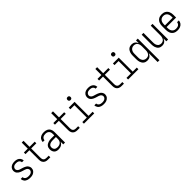

<svg xmlns="http://www.w3.org/2000/svg" viewBox="445 -2570 4610 4610"><g transform="rotate(-45 2750.0 -265.0)"><path d="M249 8Q227 8 205.5 5.5Q184 3 163 -4Q142 -11 123.5 -23Q105 -35 92 -52Q79 -69 71.5 -90Q64 -111 64 -133Q64 -133 64 -133.5Q64 -134 64 -135H125Q125 -135 125 -134.5Q125 -134 125 -134Q125 -113 137 -94.5Q149 -76 167 -65.5Q185 -55 206.5 -51Q228 -47 249 -47Q270 -47 291.5 -51Q313 -55 331.5 -66Q350 -77 361.5 -95.5Q373 -114 373 -136Q373 -157 360.5 -175.5Q348 -194 329.5 -205Q311 -216 290.5 -221.5Q270 -227 249.5 -233.5Q229 -240 208.5 -246.5Q188 -253 168.5 -262.5Q149 -272 131.5 -284.5Q114 -297 101 -314Q88 -331 81 -352Q74 -373 74 -394Q74 -415 80.5 -436Q87 -457 99.5 -474.5Q112 -492 129.5 -504.5Q147 -517 167 -524.5Q187 -532 208.5 -535Q230 -538 251 -538Q272 -538 293 -535.5Q314 -533 334 -526Q354 -519 371.5 -506.5Q389 -494 402 -477Q415 -460 421.5 -440Q428 -420 428 -399Q428 -398 428 -397.5Q428 -397 428 -397H367Q367 -397 367 -397Q367 -397 367 -398Q367 -418 356.5 -436Q346 -454 329 -464.5Q312 -475 291.5 -479Q271 -483 251 -483Q231 -483 210.5 -479Q190 -475 173 -463.5Q156 -452 145.5 -433.5Q135 -415 135 -394Q135 -377 143.5 -361Q152 -345 165.5 -334Q179 -323 196 -316.5Q213 -310 230 -305H231Q254 -298 277 -291Q300 -284 322 -275Q344 -266 364.5 -253.5Q385 -241 400.5 -223Q416 -205 425 -182.5Q434 -160 434 -136Q434 -114 427 -93Q420 -72 406.5 -54.5Q393 -37 374.5 -24.5Q356 -12 335.5 -4.5Q315 3 293 5.5Q271 8 249 8Z M853 0Q832 0 811 -3.5Q790 -7 771.5 -16Q753 -25 738 -40Q723 -55 714 -74Q705 -93 701.5 -113.5Q698 -134 698 -155V-475H566V-530H698V-735H759V-530H934V-475H759V-155Q759 -135 764 -116Q769 -97 782 -82.5Q795 -68 814 -61.5Q833 -55 853 -55H934V0Z M1208 8Q1177 8 1147.5 -1Q1118 -10 1097.5 -31.5Q1077 -53 1067.5 -83Q1058 -113 1058 -143Q1058 -168 1064.5 -192.5Q1071 -217 1086.5 -237Q1102 -257 1124 -270Q1146 -283 1169.5 -291Q1193 -299 1218 -302Q1243 -305 1268 -305H1373V-362Q1373 -378 1370 -394.5Q1367 -411 1359.5 -425.5Q1352 -440 1339.5 -451.5Q1327 -463 1312.5 -470Q1298 -477 1281.5 -480Q1265 -483 1248 -483Q1226 -483 1204.5 -478.5Q1183 -474 1164.5 -461.5Q1146 -449 1135.5 -429Q1125 -409 1125 -387H1064Q1064 -409 1071 -430.5Q1078 -452 1090.5 -470.5Q1103 -489 1121.5 -502.5Q1140 -516 1160.5 -524Q1181 -532 1203.5 -535Q1226 -538 1248 -538Q1273 -538 1297 -534Q1321 -530 1343 -520Q1365 -510 1383 -493.5Q1401 -477 1412.5 -455.5Q1424 -434 1429 -410Q1434 -386 1434 -362V0H1373V-91Q1363 -67 1346 -47.5Q1329 -28 1306.5 -15.5Q1284 -3 1258.5 2.5Q1233 8 1208 8ZM1230 -47Q1257 -47 1284.5 -54.5Q1312 -62 1333 -80.5Q1354 -99 1363.5 -125.5Q1373 -152 1373 -180V-249H1268Q1251 -249 1234.5 -247.5Q1218 -246 1201.5 -242Q1185 -238 1169.5 -230.5Q1154 -223 1142 -211Q1130 -199 1124.5 -182.5Q1119 -166 1119 -149Q1119 -127 1126.5 -106.5Q1134 -86 1150 -72Q1166 -58 1187 -52.5Q1208 -47 1230 -47Z M1853 0Q1832 0 1811 -3.5Q1790 -7 1771.5 -16Q1753 -25 1738 -40Q1723 -55 1714 -74Q1705 -93 1701.5 -113.5Q1698 -134 1698 -155V-475H1566V-530H1698V-735H1759V-530H1934V-475H1759V-155Q1759 -135 1764 -116Q1769 -97 1782 -82.5Q1795 -68 1814 -61.5Q1833 -55 1853 -55H1934V0Z M2075 0V-55H2227V-475H2089V-530H2287V-55H2425V0ZM2250 -628Q2239 -628 2229 -631Q2219 -634 2211.5 -641.5Q2204 -649 2201 -659Q2198 -669 2198 -680Q2198 -691 2201 -701Q2204 -711 2211.5 -718.5Q2219 -726 2229 -729Q2239 -732 2250 -732Q2261 -732 2271 -729Q2281 -726 2288.5 -718.5Q2296 -711 2299 -701Q2302 -691 2302 -680Q2302 -669 2299 -659Q2296 -649 2288.5 -641.5Q2281 -634 2271 -631Q2261 -628 2250 -628Z M2749 8Q2727 8 2705.5 5.5Q2684 3 2663 -4Q2642 -11 2623.5 -23Q2605 -35 2592 -52Q2579 -69 2571.5 -90Q2564 -111 2564 -133Q2564 -133 2564 -133.5Q2564 -134 2564 -135H2625Q2625 -135 2625 -134.5Q2625 -134 2625 -134Q2625 -113 2637 -94.5Q2649 -76 2667 -65.5Q2685 -55 2706.5 -51Q2728 -47 2749 -47Q2770 -47 2791.5 -51Q2813 -55 2831.5 -66Q2850 -77 2861.5 -95.5Q2873 -114 2873 -136Q2873 -157 2860.5 -175.5Q2848 -194 2829.5 -205Q2811 -216 2790.5 -221.5Q2770 -227 2749.5 -233.5Q2729 -240 2708.5 -246.5Q2688 -253 2668.5 -262.5Q2649 -272 2631.5 -284.5Q2614 -297 2601 -314Q2588 -331 2581 -352Q2574 -373 2574 -394Q2574 -415 2580.5 -436Q2587 -457 2599.5 -474.5Q2612 -492 2629.5 -504.5Q2647 -517 2667 -524.5Q2687 -532 2708.5 -535Q2730 -538 2751 -538Q2772 -538 2793 -535.5Q2814 -533 2834 -526Q2854 -519 2871.5 -506.5Q2889 -494 2902 -477Q2915 -460 2921.5 -440Q2928 -420 2928 -399Q2928 -398 2928 -397.5Q2928 -397 2928 -397H2867Q2867 -397 2867 -397Q2867 -397 2867 -398Q2867 -418 2856.5 -436Q2846 -454 2829 -464.5Q2812 -475 2791.5 -479Q2771 -483 2751 -483Q2731 -483 2710.5 -479Q2690 -475 2673 -463.5Q2656 -452 2645.5 -433.5Q2635 -415 2635 -394Q2635 -377 2643.5 -361Q2652 -345 2665.5 -334Q2679 -323 2696 -316.5Q2713 -310 2730 -305H2731Q2754 -298 2777 -291Q2800 -284 2822 -275Q2844 -266 2864.5 -253.5Q2885 -241 2900.5 -223Q2916 -205 2925 -182.5Q2934 -160 2934 -136Q2934 -114 2927 -93Q2920 -72 2906.5 -54.5Q2893 -37 2874.5 -24.5Q2856 -12 2835.5 -4.5Q2815 3 2793 5.5Q2771 8 2749 8Z M3353 0Q3332 0 3311 -3.5Q3290 -7 3271.5 -16Q3253 -25 3238 -40Q3223 -55 3214 -74Q3205 -93 3201.5 -113.5Q3198 -134 3198 -155V-475H3066V-530H3198V-735H3259V-530H3434V-475H3259V-155Q3259 -135 3264 -116Q3269 -97 3282 -82.5Q3295 -68 3314 -61.5Q3333 -55 3353 -55H3434V0Z M3575 0V-55H3727V-475H3589V-530H3787V-55H3925V0ZM3750 -628Q3739 -628 3729 -631Q3719 -634 3711.5 -641.5Q3704 -649 3701 -659Q3698 -669 3698 -680Q3698 -691 3701 -701Q3704 -711 3711.5 -718.5Q3719 -726 3729 -729Q3739 -732 3750 -732Q3761 -732 3771 -729Q3781 -726 3788.5 -718.5Q3796 -711 3799 -701Q3802 -691 3802 -680Q3802 -669 3799 -659Q3796 -649 3788.5 -641.5Q3781 -634 3771 -631Q3761 -628 3750 -628Z M4373 205V-96Q4365 -73 4351 -53Q4337 -33 4317.5 -18.5Q4298 -4 4274.5 2Q4251 8 4227 8Q4201 8 4176.5 1.5Q4152 -5 4131.5 -20Q4111 -35 4096.5 -56Q4082 -77 4073.5 -100.5Q4065 -124 4061.5 -149.5Q4058 -175 4058 -200V-330Q4058 -355 4061.5 -380.5Q4065 -406 4073.5 -429.5Q4082 -453 4096.5 -474Q4111 -495 4131.5 -510Q4152 -525 4176.5 -531.5Q4201 -538 4227 -538Q4251 -538 4274.5 -532Q4298 -526 4317.5 -511.5Q4337 -497 4351 -477Q4365 -457 4373 -434V-530H4434V205ZM4249 -47Q4268 -47 4286 -51.5Q4304 -56 4319.5 -67Q4335 -78 4345.5 -93.5Q4356 -109 4362 -126.5Q4368 -144 4370.5 -162.5Q4373 -181 4373 -200V-330Q4373 -349 4370.5 -367.5Q4368 -386 4362 -403.5Q4356 -421 4345.5 -436.5Q4335 -452 4319.5 -463Q4304 -474 4286 -478.5Q4268 -483 4249 -483Q4230 -483 4211.5 -478.5Q4193 -474 4177 -463.5Q4161 -453 4149.5 -437.5Q4138 -422 4131 -404.5Q4124 -387 4121.5 -368Q4119 -349 4119 -330V-200Q4119 -181 4121.5 -162Q4124 -143 4131 -125.5Q4138 -108 4149.5 -92.5Q4161 -77 4177 -66.5Q4193 -56 4211.5 -51.5Q4230 -47 4249 -47Z M4727 8Q4703 8 4678.5 1Q4654 -6 4634.5 -21Q4615 -36 4601.5 -57.5Q4588 -79 4580 -102.5Q4572 -126 4569 -150.5Q4566 -175 4566 -200V-530H4627V-200Q4627 -181 4629.5 -163Q4632 -145 4638 -127.5Q4644 -110 4654.5 -94Q4665 -78 4680 -67.5Q4695 -57 4713 -52Q4731 -47 4750 -47Q4769 -47 4787 -52Q4805 -57 4820 -67.5Q4835 -78 4845.5 -94Q4856 -110 4862 -127.5Q4868 -145 4870.5 -163Q4873 -181 4873 -200V-530H4934V0H4873V-96Q4865 -73 4851 -53Q4837 -33 4818 -18.5Q4799 -4 4775 2Q4751 8 4727 8Z M5251 8Q5224 8 5197.5 2.5Q5171 -3 5147.5 -16Q5124 -29 5106 -49.5Q5088 -70 5077.5 -95Q5067 -120 5062.5 -146.5Q5058 -173 5058 -200V-330Q5058 -357 5062.5 -383.5Q5067 -410 5077.5 -434.5Q5088 -459 5106 -479.5Q5124 -500 5147 -513.5Q5170 -527 5196.5 -532.5Q5223 -538 5250 -538Q5277 -538 5303.5 -532.5Q5330 -527 5353 -513.5Q5376 -500 5394 -479.5Q5412 -459 5422.5 -434.5Q5433 -410 5437.5 -383.5Q5442 -357 5442 -330V-237H5119V-200Q5119 -181 5121.5 -162Q5124 -143 5131 -125Q5138 -107 5150 -91.5Q5162 -76 5178 -66Q5194 -56 5213 -51.5Q5232 -47 5251 -47Q5273 -47 5295.5 -51.5Q5318 -56 5336.5 -68Q5355 -80 5366.5 -100Q5378 -120 5379 -142H5440Q5439 -120 5431.5 -98Q5424 -76 5410.5 -58Q5397 -40 5378.5 -27Q5360 -14 5339 -6Q5318 2 5296 5Q5274 8 5251 8ZM5381 -293V-330Q5381 -349 5378.5 -368Q5376 -387 5369 -404.5Q5362 -422 5350.5 -437.5Q5339 -453 5323 -463.5Q5307 -474 5288 -478.5Q5269 -483 5250 -483Q5231 -483 5212 -478.5Q5193 -474 5177 -463.5Q5161 -453 5149.5 -437.5Q5138 -422 5131 -404.5Q5124 -387 5121.5 -368Q5119 -349 5119 -330V-293Z"/></g></svg>

Font: iosevka_custom_sans_ss08 Light
Style: Regular
Weight: 300
Designer: Belleve Invis
Foundry: Belleve Invis
Version: Version 10.3.0; ttfautohint (v1.8.3)